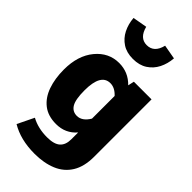

<svg xmlns="http://www.w3.org/2000/svg" viewBox="-319 -902 1199 1199"><g transform="rotate(45 280.5 -303.0)"><path d="M264 224Q140 224 54 172L107 63Q167 96 247 96Q308 96 335.5 71.5Q363 47 363 -2V-63Q311 -2 228 -2Q157 -2 111.5 -37.5Q66 -73 44 -135.5Q22 -198 22 -278Q22 -401 84 -476Q146 -551 238 -551Q319 -551 376 -492L385 -533H541V-26Q541 61 506.5 116.5Q472 172 409.5 198Q347 224 264 224ZM284 -130Q330 -130 363 -185V-385Q328 -423 288 -423Q205 -423 205 -277Q205 -196 225 -163Q245 -130 284 -130ZM280 -629Q224 -629 186 -654Q148 -679 127 -720.5Q106 -762 102 -813L197 -830Q217 -751 280 -751Q345 -751 364 -830L459 -813Q455 -762 434 -720.5Q413 -679 374.5 -654Q336 -629 280 -629Z"/></g></svg>

Font: Trujillo ExtraBold
Style: Regular
Weight: 800
Designer: Fira Sans original fonts by bBox Type GmbH, Carrois Corporate GbR, & Edenspiekermann AG / Changes by Cristiano Sobral
Foundry: Fira Sans original fonts by bBox Type GmbH, Carrois Corporate GbR, & Edenspiekermann AG / Changes by Cristiano Sobral
Version: Version 4.301;July 28, 2020;FontCreator 13.0.0.2655 64-bit